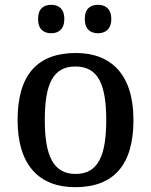

<svg xmlns="http://www.w3.org/2000/svg" viewBox="-20 -767 627 797"><path d="M387 -629C416 -629 442 -645 442 -688C442 -732 416 -747 387 -747C356 -747 332 -732 332 -688C332 -645 356 -629 387 -629ZM193 -629C222 -629 247 -645 247 -688C247 -732 222 -747 193 -747C162 -747 138 -732 138 -688C138 -645 162 -629 193 -629ZM292 10C451 10 534 -81 534 -269C534 -456 443 -547 295 -547C135 -547 53 -456 53 -269C53 -81 143 10 292 10ZM294 -45C200 -45 166 -122 166 -269C166 -417 199 -491 293 -491C387 -491 421 -417 421 -269C421 -122 388 -45 294 -45Z"/></svg>

Font: Noto Serif Gurmukhi Medium
Style: Regular
Weight: 500
Designer: Vaibhav Singh and the Monotype Design Team
Foundry: Monotype Imaging Inc.
Version: Version 2.004